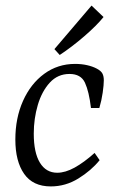

<svg xmlns="http://www.w3.org/2000/svg" viewBox="-20 -655 426 688"><path d="M162 13Q98 13 66.5 -32Q35 -77 35 -155Q35 -232 62.5 -293.5Q90 -355 138.5 -390.5Q187 -426 249 -426Q272 -426 292 -421.5Q312 -417 327 -409Q342 -401 347 -391.5Q352 -382 352 -367Q352 -351 348 -323Q344 -295 336 -268H306Q299 -327 284.5 -358.5Q270 -390 229 -390Q187 -390 158.5 -359Q130 -328 115.5 -279Q101 -230 101 -176Q101 -108 123 -72Q145 -36 185 -36Q214 -36 247.5 -54.5Q281 -73 319 -107L337 -81Q307 -44 261 -15.5Q215 13 162 13ZM175 -479 308 -635 351 -594Q327 -564 282.5 -525.5Q238 -487 194 -458Z"/></svg>

Font: Yrsa Light
Style: Italic
Weight: 300
Italic angle: -7.10001°
Designer: Anna Giedrys (Yrsa+Rasa design), David Brezina (Yrsa art-direction, Rasa art-direction, design)
Foundry: Rosetta Type Foundry
Version: Version 2.004